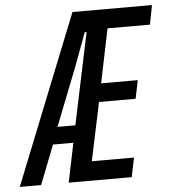

<svg xmlns="http://www.w3.org/2000/svg" viewBox="-106 -777 738 825"><g transform="rotate(-5 263.0 -364.5)"><path d="M-54 0 237 -729H580L564 -646H381L333 -413H491L475 -334H317L264 -83H446L429 0H157L192 -169H104L38 0ZM130 -243H207L290 -638H282L229 -495Z"/></g></svg>

Font: Mona Sans Condensed Medium
Style: Italic
Weight: 500
Width: 3
Italic angle: -11.7°
Designer: Deni Anggara
Foundry: GitHub
Version: Version 1.001; ttfautohint (v1.8.4.7-5d5b);gftools[0.9.31]